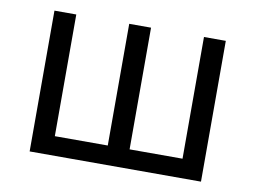

<svg xmlns="http://www.w3.org/2000/svg" viewBox="-62 -605 922 693"><g transform="rotate(10 399.0 -258.0)"><path d="M85 0V-516H165V-70H359V-516H439V-70H633V-516H713V0Z"/></g></svg>

Font: Anuphan
Style: Regular
Weight: 400
Designer: Mike Abbink, Paul van der Laan, Pieter van Rosmalen, Mint Tantisuwanna
Foundry: Bold Monday; Cadson Demak
Version: Version 3.002;hotconv 1.0.109;makeotfexe 2.5.65596